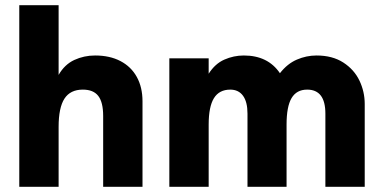

<svg xmlns="http://www.w3.org/2000/svg" viewBox="-20 -717 1468 737"><path d="M54 -697H205V-429.5Q228 -469.5 265.2 -486.8Q302.5 -504 345 -504Q401.5 -504 442.5 -482.5Q483.5 -461 505.2 -421.5Q527 -382 527 -328V0H376V-272Q376 -324.5 357.2 -348.8Q338.5 -373 298 -373Q250 -373 227.5 -338.5Q205 -304 205 -230V0H54Z M630 -493H781V-434Q805.5 -472.5 841.2 -488.2Q877 -504 916 -504Q1008.5 -504 1054.5 -436Q1083 -472.5 1119.5 -488.2Q1156 -504 1195 -504Q1256 -504 1297.8 -477Q1339.5 -450 1359.8 -407.5Q1380 -365 1380 -318V0H1229V-281Q1229 -373 1159 -373Q1118.5 -373 1099.2 -340.5Q1080 -308 1080 -239V0H930V-281Q930 -326 912.8 -349.5Q895.5 -373 864 -373Q821.5 -373 801.2 -340.2Q781 -307.5 781 -239V0H630Z"/></svg>

Font: HK Grotesk Black
Style: Regular
Weight: 900
Designer: Alfredo Marco Pradil
Foundry: Hanken Design Co.
Version: Version 3.001